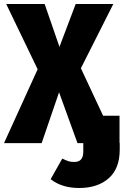

<svg xmlns="http://www.w3.org/2000/svg" viewBox="-28 -715 618 959"><path d="M570 -1V32Q570 127 515 175.5Q460 224 367 224Q281 224 225 180L283 77Q301 86 313.5 90Q326 94 343 94Q388 94 388 43V0H359L267 -254L180 0H-8L160 -369L3 -695H195L269 -481L350 -695H538L376 -374L487 -137H569V-1Z"/></svg>

Font: Fira Sans Condensed ExtraBold
Style: Regular
Weight: 800
Width: 3
Designer: Carrois Corporate & Edenspiekermann AG
Foundry: Carrois Corporate GbR & Edenspiekermann AG
Version: Version 4.203